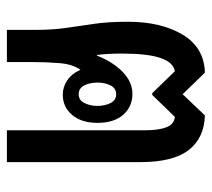

<svg xmlns="http://www.w3.org/2000/svg" viewBox="-48 -552 600 543"><g transform="rotate(90 251.5 -280.0)"><path d="M64 0V-79Q64 -129 58.5 -167Q53 -205 47 -246Q41 -287 41 -342Q41 -436 77.5 -497Q114 -558 185 -560L246 -497L306 -560Q370 -558 404 -514Q438 -470 438 -377V0H348V-389Q348 -429 339.5 -451Q331 -473 310 -475L248 -411H243L181 -475Q156 -471 143.5 -434.5Q131 -398 131 -326Q131 -304 132 -286.5Q133 -269 135 -255H137Q154 -299 182.5 -327Q211 -355 245 -355Q281 -355 304 -329Q327 -303 327 -256Q327 -211 304.5 -184.5Q282 -158 247 -158Q226 -158 207 -170.5Q188 -183 177 -208Q161 -186 158 -148.5Q155 -111 155 -70V0ZM246 -203Q263 -203 271 -219.5Q279 -236 279 -256Q279 -277 271 -293Q263 -309 246 -309Q229 -309 221 -293Q213 -277 213 -256Q213 -235 221 -219Q229 -203 246 -203Z"/></g></svg>

Font: Noto Sans Thai Looped ExtraCondensed Medium
Style: Regular
Weight: 500
Width: 2
Designer: Sasikarn Vongin, Ben Mitchell
Foundry: The Fontpad Ltd
Version: Version 1.001; ttfautohint (v1.8.4.7-5d5b)